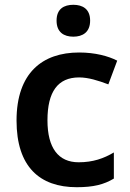

<svg xmlns="http://www.w3.org/2000/svg" viewBox="-20 -771 541 801"><path d="M286 -751C247 -751 216 -734 216 -685C216 -636 247 -618 286 -618C324 -618 356 -636 356 -685C356 -734 324 -751 286 -751ZM300 10C370 10 413 -1 455 -26V-135C413 -110 368 -94 308 -94C224 -94 178 -153 178 -269C178 -388 221 -448 310 -448C348 -448 390 -435 432 -419L469 -518C432 -537 377 -552 310 -552C157 -552 49 -467 49 -268C49 -76 145 10 300 10Z"/></svg>

Font: Noto Sans Bengali SemiBold
Style: Regular
Weight: 600
Designer: Jelle Bosma - Monotype Design Team
Foundry: Monotype Imaging Inc.
Version: Version 2.003